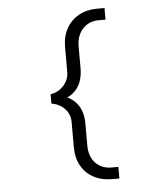

<svg xmlns="http://www.w3.org/2000/svg" viewBox="-55 -746 760 891"><g transform="rotate(-5 325.0 -301.0)"><path d="M430 96Q382 96 345 76Q308 56 287.5 19.5Q267 -17 267 -68V-184Q267 -220 243.5 -245.5Q220 -271 181 -278V-321Q220 -328 243.5 -355.5Q267 -383 267 -417V-534Q267 -583 287.5 -620Q308 -657 345 -677.5Q382 -698 430 -698H465V-644H433Q387 -644 358.5 -612.5Q330 -581 330 -532V-430Q330 -374 305 -339Q280 -304 237 -293V-306Q280 -295 305 -260.5Q330 -226 330 -171V-70Q330 -18 358.5 12Q387 42 433 42H465V96Z"/></g></svg>

Font: Azeret Mono ExtraLight
Style: Regular
Weight: 250
Designer: Martin Vácha
Foundry: Displaay
Version: Version 1.002